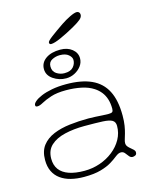

<svg xmlns="http://www.w3.org/2000/svg" viewBox="-123 -879 781 993"><g transform="rotate(-15 267.0 -383.0)"><path d="M203 33.5Q164.5 33.5 132.8 25.5Q101 17.5 77.8 0.8Q54.5 -16 42 -41.8Q29.5 -67.5 29.5 -103Q29.5 -150.5 52.2 -180Q75 -209.5 113.8 -225.5Q152.5 -241.5 201 -247.2Q249.5 -253 301 -253Q320 -253 340.2 -251.8Q360.5 -250.5 378.5 -249.5Q396.5 -248.5 409.5 -248.5Q424 -248.5 429 -253Q434 -257.5 434 -269.5Q434 -298.5 426.8 -321.2Q419.5 -344 406 -361Q392.5 -378 374 -390Q346 -408.5 308 -416.2Q270 -424 227 -424Q178 -424 146.2 -413.5Q114.5 -403 95.2 -392.2Q76 -381.5 64.5 -381.5Q58 -381.5 55.5 -383.5Q53 -385.5 53 -391Q53 -399.5 65.5 -410.2Q78 -421 101.5 -431Q125 -441 159 -447.5Q193 -454 235.5 -454Q317 -454 370.5 -429.8Q424 -405.5 450.2 -354.5Q476.5 -303.5 476.5 -222Q476.5 -191.5 472.8 -168.5Q469 -145.5 464.2 -129Q459.5 -112.5 455.8 -100.8Q452 -89 452 -80.5Q452 -70 458.2 -62Q464.5 -54 473 -47.5Q481.5 -41 487.8 -34.5Q494 -28 494 -20.5Q494 -9 486.2 -5.2Q478.5 -1.5 472 -1.5Q461 -1.5 453.5 -11.2Q446 -21 438.2 -30.5Q430.5 -40 418 -40Q411.5 -40 404.8 -37.2Q398 -34.5 386.5 -25.5Q373 -14.5 350.8 -0.8Q328.5 13 293 23.2Q257.5 33.5 203 33.5ZM213 3.5Q256 3.5 296 -10.2Q336 -24 367.2 -48.8Q398.5 -73.5 416.8 -106.5Q435 -139.5 435 -177.5Q435 -199 420 -208Q405 -217 369.5 -218.8Q334 -220.5 271.5 -220.5Q214 -220.5 166.2 -209.2Q118.5 -198 90.2 -172Q62 -146 62 -101.5Q62 -66.5 79.2 -43.2Q96.5 -20 130.2 -8.2Q164 3.5 213 3.5ZM245.5 -483Q207.5 -483 176.5 -504.2Q145.5 -525.5 145.5 -559Q145.5 -593 174.8 -613.8Q204 -634.5 252.5 -634.5Q291 -634.5 315.8 -614.5Q340.5 -594.5 340.5 -565Q340.5 -542.5 326.8 -524Q313 -505.5 291.2 -494.2Q269.5 -483 245.5 -483ZM243 -511Q276 -511 290.8 -527.8Q305.5 -544.5 305.5 -565.5Q305.5 -580 289.5 -593.8Q273.5 -607.5 243 -607.5Q221 -607.5 201.2 -597.2Q181.5 -587 181.5 -563Q181.5 -536.5 201 -523.8Q220.5 -511 243 -511ZM216 -674.5Q211 -674.5 208.5 -677Q206 -679.5 206 -685Q206 -692.5 231.8 -712Q257.5 -731.5 298.5 -759.5Q323 -776 347.8 -788Q372.5 -800 385 -800Q392.5 -800 397.2 -795.2Q402 -790.5 402 -782Q402 -769 388.5 -757.5Q375 -746 345 -729Q308.5 -708.5 271.2 -691.5Q234 -674.5 216 -674.5Z"/></g></svg>

Font: Gluten Thin
Style: Regular
Weight: 100
Designer: Tyler Finck
Foundry: Etcetera Type Company
Version: Version 1.300